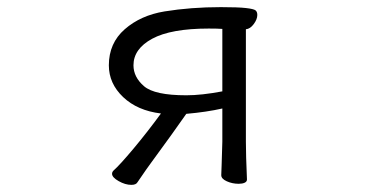

<svg xmlns="http://www.w3.org/2000/svg" viewBox="-20 -503 1040 538"><path d="M601 -40 603 -106V-199Q559 -189 502 -184Q468 -135 402 -45Q395 -36 365 8Q361 15 348 15Q331 15 312.5 4.5Q294 -6 294 -16Q294 -21 298 -25Q316 -41 354.5 -87Q393 -133 431 -185Q365 -193 325 -231Q285 -269 285 -320Q285 -382 329.5 -421Q374 -460 441 -471Q515 -483 599 -483Q647 -483 669 -480.5Q691 -478 696 -474Q701 -470 701 -461Q701 -449 691 -435.5Q681 -422 669 -421V-106Q669 -69 672 0Q672 6 665.5 9Q659 12 649 12Q631 12 615.5 5Q600 -2 600 -12V-13ZM565 -423Q459 -423 406.5 -394.5Q354 -366 354 -320Q354 -287 383.5 -261.5Q413 -236 502 -236Q545 -236 603 -247V-422Q590 -423 565 -423Z"/></svg>

Font: Fusion Kai T
Style: Regular
Weight: 400
Designer: Fontworks Inc.
Version: Version 24.134;May 13, 2024